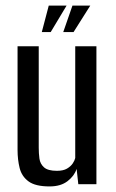

<svg xmlns="http://www.w3.org/2000/svg" viewBox="-20 -661 415 689"><path d="M158 8Q107 8 82.5 -10Q58 -28 50.5 -58Q43 -88 43 -123V-495H119V-131Q119 -111 121.5 -92Q124 -73 138 -60.5Q152 -48 184 -48Q207 -48 220.5 -56Q234 -64 241 -74.5Q248 -85 250 -94V-495H326V0H261L255 -55Q247 -30 222.5 -11Q198 8 158 8ZM130 -546 155 -641H219L162 -546ZM207 -546 240 -641H304L244 -546Z"/></svg>

Font: Alumni Sans Thin Medium
Style: Regular
Weight: 500
Version: Version 1.018